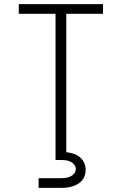

<svg xmlns="http://www.w3.org/2000/svg" viewBox="-20 -690 590 930"><path d="M249 0V-623H71V-670H479V-623H301V0ZM167 220V173H275Q287 173 298.5 171.5Q310 170 321 165Q332 160 339.5 150.5Q347 141 347 129Q347 117 339.5 107.5Q332 98 321.5 93Q311 88 299 86.5Q287 85 275 85H249V0H301V47Q319 49 336 54.5Q353 60 366.5 71Q380 82 387.5 98.5Q395 115 395 133Q395 147 390.5 160.5Q386 174 377 184.5Q368 195 355.5 202Q343 209 330 213Q317 217 303 218.5Q289 220 275 220Z"/></svg>

Font: Lode Dark Term
Style: Regular
Weight: 400
Monospace: yes
Designer: Belleve Invis
Foundry: Belleve Invis
Version: Version 29.2.0